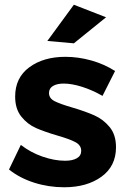

<svg xmlns="http://www.w3.org/2000/svg" viewBox="-20 -785 539 811"><path d="M249 -432Q221 -432 204 -422Q187 -412 187 -392Q187 -370 210 -358Q233 -346 285 -331Q342 -314 379 -297.5Q416 -281 443 -248.5Q470 -216 470 -163Q470 -83 408.5 -38.5Q347 6 251 6Q185 6 124 -13.5Q63 -33 18 -69L68 -173Q109 -141 159.5 -123.5Q210 -106 255 -106Q286 -106 304.5 -116.5Q323 -127 323 -148Q323 -171 299.5 -184Q276 -197 224 -212Q169 -228 132.5 -244Q96 -260 70 -292.5Q44 -325 44 -377Q44 -457 104 -501Q164 -545 256 -545Q311 -545 366 -529.5Q421 -514 466 -485L413 -380Q369 -405 326 -418.5Q283 -432 249 -432ZM292 -765 428 -712 292 -602 180 -612Z"/></svg>

Font: Montserrat SemiBold
Style: Regular
Weight: 600
Designer: Julieta Ulanovsky
Foundry: Julieta Ulanovsky
Version: Version 6.001